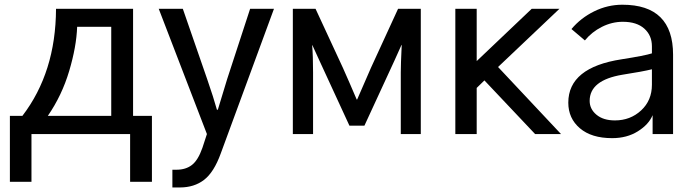

<svg xmlns="http://www.w3.org/2000/svg" viewBox="-20 -576 2980 825"><path d="M22.5 -78.1H76.2Q219.7 -265.6 220.7 -538.1H551.8V-78.1H632.8V205.1H539.1V0H115.2V205.1H22.5ZM185.5 -78.1H458V-460.9H311.5Q308.6 -376 277.3 -271Q246.1 -166 185.5 -78.1Z M662.1 -538.1H765.6L870.1 -236.3Q898.4 -154.3 912.1 -104.5H916Q944.3 -198.2 956.1 -236.3L1054.7 -538.1H1157.2L928.7 83Q899.4 164.1 856.9 196.8Q814.5 229.5 752.9 229.5H720.7V153.3H738.3Q778.3 153.3 804.7 132.8Q831.1 112.3 849.6 59.6L869.1 0Z M1238.3 0V-538.1H1335.9L1453.1 -285.2Q1482.4 -219.7 1512.7 -148.4H1514.6Q1567.4 -269.5 1574.2 -285.2L1690.4 -538.1H1788.1V0H1702.1V-264.6Q1702.1 -298.8 1706.1 -382.8H1705.1L1674.8 -315.4L1545.9 -36.1H1481.4L1353.5 -313.5L1322.3 -381.8H1321.3Q1325.2 -335.9 1325.2 -264.6V0Z M1936.5 0V-538.1H2028.3V-313.5L2264.6 -538.1H2383.8L2120.1 -288.1L2390.6 0H2279.3L2061.5 -230.5L2028.3 -198.2V0Z M2513.7 -142.6Q2513.7 -107.4 2543 -83Q2572.3 -58.6 2622.1 -58.6Q2688.5 -58.6 2734.9 -101.6Q2781.2 -144.5 2781.2 -211.9V-278.3Q2742.2 -268.6 2654.3 -254.9Q2513.7 -231.4 2513.7 -142.6ZM2421.9 -134.8Q2421.9 -286.1 2651.4 -321.3Q2751 -336.9 2781.2 -346.7V-377Q2781.2 -423.8 2748.5 -453.1Q2715.8 -482.4 2656.2 -482.4Q2609.4 -482.4 2565.9 -460.4Q2522.5 -438.5 2493.2 -402.3L2435.5 -451.2Q2475.6 -499 2533.2 -527.3Q2590.8 -555.7 2654.3 -555.7Q2872.1 -555.7 2872.1 -340.8V0H2784.2V-81.1Q2767.6 -41 2720.7 -11.7Q2673.8 17.6 2610.4 17.6Q2521.5 17.6 2471.7 -24.9Q2421.9 -67.4 2421.9 -134.8Z"/></svg>

Font: Gothic A1 Medium
Style: Regular
Weight: 500
Designer: HanYang I&C Co.,Ltd.
Foundry: HanYang I&C Co.,Ltd.
Version: Version 2.50